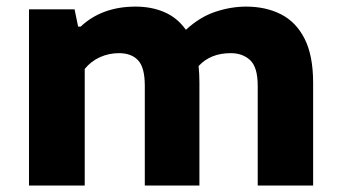

<svg xmlns="http://www.w3.org/2000/svg" viewBox="-20 -576 1056 596"><path d="M70 0V-547H211.5L222.5 -493.5H230.5Q296.5 -555.5 401 -555.5Q450.5 -555.5 490.5 -538.2Q530.5 -521 557 -483.5Q600.5 -523.5 648.8 -539.5Q697 -555.5 744 -555.5Q805.5 -555.5 852.5 -531.5Q899.5 -507.5 925.8 -455.2Q952 -403 952 -319V0H780V-309.5Q780 -367 756.8 -389Q733.5 -411 696 -411Q633.5 -411 596.5 -371Q599 -347.5 599 -321V0H429.5V-309.5Q429.5 -367 408.5 -389Q387.5 -411 349.5 -411Q318 -411 290.2 -398.5Q262.5 -386 243 -362V0Z"/></svg>

Font: Encode Sans Expanded Expanded
Style: Bold
Weight: 700
Width: 7
Designer: Multiple Designers
Foundry: Impallari Type
Version: Version 3.000; ttfautohint (v1.8.3) -l 8 -r 50 -G 200 -x 14 